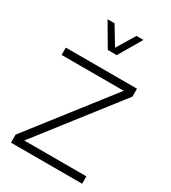

<svg xmlns="http://www.w3.org/2000/svg" viewBox="-223 -1055 1038 1167"><g transform="rotate(30 295.5 -471.5)"><path d="M45.9 -615.7V-667H545.4V-611.3L109.4 -51.8H545.4V0H45.9V-56.2L481.9 -615.7ZM179.2 -943.4H228.5L305.2 -815.9L382.3 -943.4H431.2L336.9 -782.2H273.9Z"/></g></svg>

Font: Estedad-FD Light
Style: Regular
Weight: 300
Designer: Amin Abedi
Version: Version 7.3